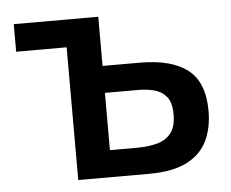

<svg xmlns="http://www.w3.org/2000/svg" viewBox="-42 -545 714 593"><g transform="rotate(-5 315.0 -248.5)"><path d="M177.5 0V-411.5H21V-497H283V-344.5H399Q496.5 -344.5 546.8 -305.5Q597 -266.5 597 -177.5Q597 -125 577.8 -85Q558.5 -45 514.5 -22.5Q470.5 0 396.5 0ZM283 -83.5H368.5Q402 -83.5 429.2 -90.8Q456.5 -98 472.5 -118.2Q488.5 -138.5 488.5 -177Q488.5 -214 473 -232Q457.5 -250 434 -255.5Q410.5 -261 387 -261H283Z"/></g></svg>

Font: Commissioner Medium
Style: Regular
Weight: 500
Designer: Kostas Bartsokas
Foundry: Kostas Bartsokas
Version: Version 1.000; ttfautohint (v1.8.3)